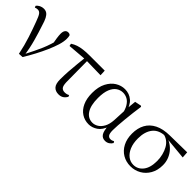

<svg xmlns="http://www.w3.org/2000/svg" viewBox="114 -1290 2063 2063"><g transform="rotate(45 1146.0 -258.0)"><path d="M239 7Q217 -101 186.5 -194Q156 -287 126 -367Q104 -429 87.5 -451Q71 -473 47 -473Q25 -473 9 -465L1 -484Q15 -504 38.5 -515Q62 -526 86 -526Q114 -526 133.5 -512.5Q153 -499 169 -468.5Q185 -438 200 -386Q227 -306 253 -212.5Q279 -119 292 -22H278L284 -34Q311 -87 333.5 -132.5Q356 -178 375 -222.5Q394 -267 409.5 -316Q425 -365 439 -424L426 -295Q415 -356 409 -396Q403 -436 403 -462Q403 -496 416 -513.5Q429 -531 452 -531Q464 -531 471.5 -527.5Q479 -524 484 -517Q487 -505 488 -494.5Q489 -484 489 -470Q489 -427 472 -371.5Q455 -316 427 -252.5Q399 -189 364 -123Q329 -57 292 4Z M564 -437 558 -465Q588 -485 621 -496Q654 -507 696 -512Q738 -517 793 -517H1019L1022 -450L787 -455ZM847 15Q800 15 773 -14Q746 -43 746 -112Q746 -170 750 -232Q754 -294 760.5 -355.5Q767 -417 773 -475H812L815 -137Q817 -83 833.5 -65Q850 -47 879 -47Q895 -47 908.5 -50.5Q922 -54 934 -61L942 -43Q927 -15 904 0Q881 15 847 15Z M1303 14Q1243 14 1195 -17Q1147 -48 1119.5 -107.5Q1092 -167 1092 -251Q1092 -344 1124.5 -406.5Q1157 -469 1207.5 -500Q1258 -531 1314 -531Q1381 -531 1429.5 -489.5Q1478 -448 1498 -358H1505L1483 -313Q1471 -379 1447 -418Q1423 -457 1391.5 -473.5Q1360 -490 1326 -490Q1286 -490 1251.5 -467Q1217 -444 1196 -393Q1175 -342 1175 -258Q1175 -145 1214 -86Q1253 -27 1321 -27Q1353 -27 1385 -46Q1417 -65 1440 -106.5Q1463 -148 1467 -213L1476 -403L1487 -511L1560 -526L1570 -518Q1562 -467 1555.5 -410.5Q1549 -354 1543.5 -300Q1538 -246 1535 -201Q1532 -156 1532 -127Q1532 -77 1545 -58Q1558 -39 1583 -39Q1596 -39 1606 -42.5Q1616 -46 1626 -52L1637 -35Q1625 -13 1603.5 1Q1582 15 1554 15Q1512 15 1490.5 -17Q1469 -49 1464 -128H1477Q1452 -51 1403.5 -18.5Q1355 14 1303 14Z M1940 15Q1873 15 1819.5 -16.5Q1766 -48 1735 -107Q1704 -166 1704 -246Q1704 -329 1737 -389.5Q1770 -450 1837.5 -484Q1905 -518 2009 -519L2266 -523L2271 -450L2004 -475L1987 -481Q1884 -480 1835 -419Q1786 -358 1786 -254Q1786 -180 1808.5 -127Q1831 -74 1868.5 -46Q1906 -18 1951 -18Q2018 -18 2061 -72.5Q2104 -127 2104 -228Q2104 -275 2093 -318.5Q2082 -362 2062 -397.5Q2042 -433 2011 -455.5Q1980 -478 1940 -483L1953 -492Q2001 -488 2042 -467Q2083 -446 2114 -412Q2145 -378 2162.5 -334.5Q2180 -291 2180 -241Q2180 -162 2147 -104.5Q2114 -47 2059.5 -16Q2005 15 1940 15Z"/></g></svg>

Font: Noto Serif TC
Style: Regular
Weight: 400
Designer: Ryoko NISHIZUKA  (kana & ideographs); Frank Grießhammer (Latin, Greek & Cyrillic); Wenlong ZHANG  (bopomofo); Sandoll Co
Foundry: Adobe
Version: Version 2.003-H1;hotconv 1.1.1;makeotfexe 2.6.0